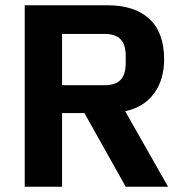

<svg xmlns="http://www.w3.org/2000/svg" viewBox="-20 -710 689 730"><path d="M74 -690H388Q492 -690 548 -638Q604 -586 604 -485Q604 -407 566 -355Q528 -303 456 -287L619 0H458L301 -280H216V0H74ZM378 -386Q419 -386 438.5 -406.5Q458 -427 458 -470V-497Q458 -540 438.5 -560.5Q419 -581 378 -581H216V-386Z"/></svg>

Font: Mozilla Text BETA
Style: Bold
Weight: 700
Designer: Studio DRAMA
Foundry: Studio DRAMA
Version: Version 0.100